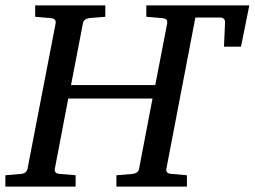

<svg xmlns="http://www.w3.org/2000/svg" viewBox="-35 -691 943 711"><path d="M506.8 -670.9H888.2L857.4 -518.1H794.4L798.3 -606Q799.8 -626 779.3 -626H688.5L581.1 -65.9Q579.6 -58.6 583.5 -53.2Q587.4 -47.9 601.1 -46.9L657.2 -42V0H396V-42L456.1 -46.9Q464.8 -47.9 471.7 -52.5Q478.5 -57.1 480 -65.9L529.8 -326.2H217.8L168 -65.9Q166.5 -58.6 170.4 -53.2Q174.3 -47.9 187 -46.9L245.1 -42V0H-15.1V-42L42 -46.9Q62.5 -48.3 66.9 -65.9L170.9 -604Q172.4 -612.3 168.5 -617.7Q164.6 -623 150.9 -624L95.2 -628.9V-670.9H355V-628.9L295.9 -624Q287.1 -623 280.3 -618.4Q273.4 -613.8 272 -604L228 -376H540L584 -604Q585.4 -612.3 581.5 -617.7Q577.6 -623 564 -624L506.8 -628.9Z"/></svg>

Font: Charis SIL
Style: Italic
Weight: 400
Italic angle: -11°
Foundry: SIL International
Version: Version 4.112